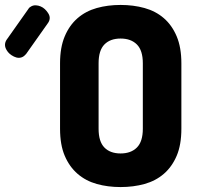

<svg xmlns="http://www.w3.org/2000/svg" viewBox="-197 -751 800 777"><path d="M291 6Q239 6 194.5 -6.5Q150 -19 117 -47.5Q84 -76 65 -120.5Q46 -165 46 -230V-495Q46 -559 65 -604Q84 -649 117 -677.5Q150 -706 194.5 -718.5Q239 -731 291 -731Q343 -731 388 -718.5Q433 -706 466 -677.5Q499 -649 518 -604Q537 -559 537 -495V-230Q537 -165 518 -120.5Q499 -76 466 -47.5Q433 -19 388 -6.5Q343 6 291 6ZM381 -495Q381 -547 357 -571Q333 -595 291 -595Q249 -595 225.5 -571Q202 -547 202 -495V-230Q202 -178 225.5 -154Q249 -130 291 -130Q333 -130 357 -154Q381 -178 381 -230ZM-91 -533Q-97 -526 -103 -522Q-120 -512 -140.5 -522Q-161 -532 -170 -548Q-183 -569 -171 -589L-82 -715Q-80 -719 -77 -721Q-74 -723 -71 -725Q-62 -730 -52 -729.5Q-42 -729 -32.5 -725Q-23 -721 -15.5 -714Q-8 -707 -3 -699Q11 -679 -2 -659Z"/></svg>

Font: AkaAcidDosis
Style: ExtraBold
Weight: 800
Designer: Edgar Tolentino, Pablo Impallari, Igino Marini, Aka-Acid
Foundry: Edgar Tolentino, Pablo Impallari, Igino Marini, Aka-Acid
Version: Version 1.007